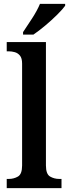

<svg xmlns="http://www.w3.org/2000/svg" viewBox="-20 -979 359 999"><path d="M15 0V-48H26Q52 -48 73.5 -60.5Q95 -73 95 -118V-648Q95 -676 84 -689.5Q73 -703 57 -707.5Q41 -712 26 -712H15V-760H219V-118Q219 -73 240.5 -60.5Q262 -48 288 -48H300V0ZM100 -812Q121 -843 147.5 -884Q174 -925 188 -959H319V-949Q307 -932 278.5 -903.5Q250 -875 216 -846.5Q182 -818 154 -799H100Z"/></svg>

Font: Noto Serif SemiCondensed SemiBold
Style: Regular
Weight: 600
Width: 4
Designer: Monotype Design Team
Foundry: Monotype Imaging Inc.
Version: Version 2.013; ttfautohint (v1.8.4.7-5d5b)